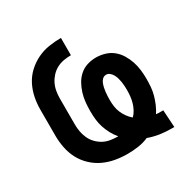

<svg xmlns="http://www.w3.org/2000/svg" viewBox="-128 -644 756 769"><g transform="rotate(-30 250.0 -260.0)"><path d="M450 8Q424 8 398 4Q372 0 347 -9Q324 1 299 4.5Q274 8 249 8Q221 8 193 3Q165 -2 139.5 -14Q114 -26 93 -46Q72 -66 59 -91Q46 -116 40.5 -144Q35 -172 35 -200V-320Q35 -348 40.5 -376Q46 -404 59 -429.5Q72 -455 93 -474.5Q114 -494 139.5 -506.5Q165 -519 193.5 -523.5Q222 -528 250 -528V-448Q233 -448 216 -445Q199 -442 184 -434Q169 -426 157.5 -413.5Q146 -401 138.5 -386Q131 -371 128 -354Q125 -337 125 -320V-200Q125 -183 128 -166.5Q131 -150 138 -134.5Q145 -119 157 -106.5Q169 -94 183.5 -86Q198 -78 215 -75Q232 -72 249 -72H252Q239 -87 230 -104Q221 -121 215 -139Q209 -157 207 -176.5Q205 -196 205 -215Q205 -235 207 -255.5Q209 -276 215 -295.5Q221 -315 231 -333Q241 -351 256.5 -364.5Q272 -378 291.5 -384Q311 -390 332 -390Q352 -390 372.5 -384Q393 -378 409 -365Q425 -352 436 -334Q447 -316 453.5 -296.5Q460 -277 462.5 -256.5Q465 -236 465 -215Q465 -196 463.5 -177.5Q462 -159 457 -141Q452 -123 444.5 -105.5Q437 -88 427 -73Q433 -72 439 -72Q445 -72 451 -72H460L465 8ZM340 -108Q350 -118 357 -131Q364 -144 368 -158Q372 -172 373.5 -186.5Q375 -201 375 -215Q375 -224 374.5 -233.5Q374 -243 372.5 -252.5Q371 -262 368.5 -271Q366 -280 361.5 -288.5Q357 -297 349.5 -303.5Q342 -310 333 -310Q323 -310 316 -303.5Q309 -297 305.5 -288Q302 -279 300 -270Q298 -261 297 -252Q296 -243 295.5 -233.5Q295 -224 295 -215Q295 -200 297 -185Q299 -170 305 -156Q311 -142 320 -129.5Q329 -117 340 -108Z"/></g></svg>

Font: Iosevka SS18 Medium
Style: Regular
Weight: 500
Monospace: yes
Designer: Belleve Invis
Foundry: Belleve Invis
Version: Version 25.1.1; ttfautohint (v1.8.4)